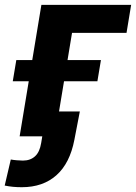

<svg xmlns="http://www.w3.org/2000/svg" viewBox="-64 -566 565 797"><path d="M480.4 -545.9 461.2 -429.5H235L163.9 0H17.5L107.8 -545.9ZM-11 -228.7 3.7 -316.7H355L340.3 -228.7ZM26.3 211.1Q7.2 211.1 -9.8 209.5Q-26.9 207.9 -44.5 204.3L-19.2 96.1Q-8.6 98.1 5.8 99.3Q20.3 100.6 31.1 100.6Q61.7 100.6 81.3 82.9Q100.8 65.3 106.9 27.6L111.5 0H60.4L77.6 -103.3H267.4L244.7 14.5Q226 111.7 170.2 161.4Q114.4 211.1 26.3 211.1Z"/></svg>

Font: Adwaita Sans
Style: Italic
Weight: 400
Italic angle: -9.39999°
Designer: Rasmus Andersson
Foundry: rsms
Version: Version 4.001;git-9221beed3